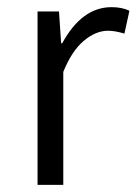

<svg xmlns="http://www.w3.org/2000/svg" viewBox="-20 -517 382 537"><path d="M85 0V-485H145L151 -396H154Q209 -497 292 -497Q321 -497 342 -487L328 -423Q302 -431 282 -431Q248 -431 214.5 -403Q181 -375 157 -316V0Z"/></svg>

Font: Assistant
Style: Regular
Weight: 400
Designer: Hebrew By Ben Nathan, Latin by Paul Hunt
Version: Version 2.001;PS 002.001;hotconv 1.0.88;makeotf.lib2.5.64775